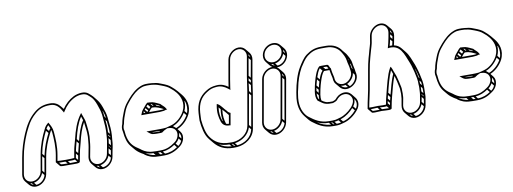

<svg xmlns="http://www.w3.org/2000/svg" viewBox="-68 -1166 4578 1712"><g transform="rotate(-10 2220.5 -310.0)"><path d="M861 -424C850 -459 836 -496 814 -522L785 -558C776 -569 760 -582 748 -592C716 -620 656 -611 615 -592C570 -569 535 -537 507 -495L486 -521C466 -546 436 -566 393 -565C329 -565 286 -545 247 -512C194 -467 159 -410 128 -337C102 -276 80 -208 66 -131L40 17C36 42 41 65 55 82L84 117C98 133 118 144 143 144C193 144 242 102 251 52L277 -96C291 -178 320 -246 351 -307C356 -316 359 -323 364 -330C366 -323 368 -315 369 -306C374 -244 378 -175 365 -100L354 -39C364 -26 375 -14 385 -1C391 7 421 5 473 5C522 5 563 9 566 -7L577 -67C584 -108 588 -116 602 -171C618 -239 636 -299 664 -347C667 -330 670 -289 673 -273L675 -249C677 -227 675 -200 672 -174L669 -144C667 -126 664 -112 661 -97L649 -33C645 -9 652 14 665 30L694 65C708 82 729 93 754 93C803 93 851 51 860 2L872 -62C873 -68 875 -76 877 -84C882 -106 884 -133 885 -154L888 -184C892 -240 886 -278 881 -327C878 -365 873 -394 861 -424ZM55 17 81 -131C94 -207 116 -272 142 -333C150 -352 157 -365 162 -375L170 -391C193 -438 220 -471 256 -502C292 -533 330 -550 391 -550C449 -552 477 -510 497 -474L503 -463L511 -475C539 -521 574 -555 620 -578C657 -596 711 -602 737 -580C749 -569 765 -557 773 -547C793 -523 806 -488 817 -453C828 -424 834 -396 837 -358C842 -300 848 -256 841 -188C840 -159 833 -124 828 -97L816 -33C809 8 769 42 728 42C687 42 657 8 664 -33L676 -97C679 -113 682 -128 684 -146L687 -176C690 -202 692 -230 690 -253L688 -277C686 -291 683 -337 679 -355C673 -380 664 -398 657 -420L653 -433L644 -421C602 -364 578 -292 558 -208C544 -154 539 -144 532 -102L523 -48C512 -47 486 -45 446 -45C406 -45 380 -47 371 -48L380 -100C394 -178 389 -248 384 -310C381 -346 366 -371 350 -399C332 -384 318 -371 308 -347C277 -286 248 -215 233 -131L207 17C200 59 159 93 117 93C75 93 48 59 55 17ZM847 -416C855 -395 860 -375 863 -350L852 -364C850 -384 848 -402 844 -419ZM866 -321C870 -279 875 -247 874 -205L859 -222C862 -265 859 -299 855 -335ZM873 -180 872 -173 856 -192 857 -200ZM870 -150C869 -136 867 -119 865 -103L848 -123C851 -138 853 -154 854 -169ZM861 -82C861 -81 860 -80 860 -79L843 -100C843 -101 844 -102 844 -103ZM856 -59 849 -16 832 -36 839 -79ZM845 5C837 43 799 76 760 78L742 56C779 49 814 20 827 -16ZM736 75C725 71 714 65 707 56C712 57 717 57 722 57ZM586 -169C575 -126 571 -112 565 -85L548 -105C554 -139 559 -150 569 -190ZM591 -189 574 -210C592 -286 613 -350 647 -401C651 -390 655 -378 659 -366C627 -317 608 -257 591 -189ZM561 -64 554 -25 537 -45 544 -84ZM544 -11C531 -10 509 -10 478 -10L462 -30C490 -30 513 -29 526 -33ZM457 -10C423 -10 402 -12 397 -13L382 -30H440ZM335 -308C307 -252 280 -188 265 -114L248 -134C262 -210 288 -274 316 -331ZM343 -324 324 -347C330 -359 336 -367 345 -376C351 -366 355 -356 359 -346C353 -340 348 -332 343 -324ZM261 -93 239 34 222 14 244 -113ZM235 55C226 95 189 127 149 129L131 107C169 100 204 71 217 34ZM126 126C114 122 104 116 97 107C102 108 106 108 111 108Z M1293 -417C1280 -418 1271 -420 1259 -420L1251 -421C1239 -414 1228 -400 1221 -391L1201 -367C1193 -357 1190 -351 1186 -340L1178 -320H1346C1354 -320 1362 -321 1368 -322C1384 -322 1393 -327 1405 -330L1414 -326L1410 -331L1411 -332L1407 -340C1397 -360 1376 -372 1362 -389C1342 -398 1320 -410 1297 -416C1293 -418 1293 -417 1293 -417ZM1142 27 1146 32C1173 51 1209 68 1258 68C1267 69 1273 69 1279 69H1321C1377 69 1421 48 1456 22C1478 8 1495 -11 1504 -35C1516 -68 1511 -96 1495 -116L1474 -142C1523 -162 1566 -204 1590 -250C1629 -330 1598 -398 1565 -438L1536 -473C1522 -489 1507 -504 1490 -518C1467 -540 1440 -551 1409 -563C1386 -572 1367 -581 1334 -583L1320 -585C1311 -586 1302 -587 1292 -587H1272C1254 -587 1235 -584 1216 -576C1168 -557 1131 -521 1098 -484L1075 -456C1055 -432 1041 -407 1029 -376C1016 -344 1004 -312 997 -272C988 -253 984 -228 991 -203C997 -144 1008 -101 1036 -67L1065 -32C1079 -15 1097 0 1118 13ZM1385 -339C1380 -338 1375 -336 1370 -336C1363 -335 1356 -335 1348 -335H1251L1261 -348C1266 -355 1276 -366 1282 -370H1283H1286C1329 -370 1355 -353 1385 -339ZM1246 -351 1236 -339 1216 -364 1225 -375ZM1256 -364 1236 -388C1240 -393 1245 -399 1250 -403L1270 -378C1265 -373 1260 -369 1256 -364ZM1488 -34C1481 -17 1470 -3 1455 7L1435 -18C1449 -28 1461 -42 1469 -58ZM1494 -53 1476 -75C1480 -86 1482 -97 1482 -107C1493 -93 1498 -75 1494 -53ZM1441 16C1410 37 1374 53 1327 54L1310 33C1355 29 1390 12 1421 -9ZM1306 54H1285L1268 34H1289ZM1242 52C1207 48 1178 35 1157 20L1156 19C1176 27 1199 32 1226 32ZM1585 -370C1594 -340 1596 -303 1582 -267L1563 -290C1577 -321 1581 -352 1578 -380ZM1439 -175C1486 -192 1528 -232 1554 -275L1574 -251C1551 -209 1509 -169 1464 -153C1457 -162 1446 -167 1439 -175ZM1232 18C1187 18 1153 3 1128 -15C1124 -18 1119 -22 1115 -25L1099 -36C1048 -67 1021 -106 1010 -172C1009 -186 1007 -195 1006 -209C999 -231 1004 -253 1012 -270C1019 -310 1030 -339 1043 -372C1054 -402 1067 -425 1086 -448L1109 -476C1141 -512 1175 -545 1219 -562C1236 -569 1253 -572 1269 -572H1289C1298 -572 1307 -572 1316 -571L1329 -569C1358 -566 1377 -558 1401 -549C1432 -537 1457 -527 1479 -506C1496 -493 1510 -479 1523 -463C1553 -426 1583 -363 1547 -290C1522 -243 1476 -199 1425 -185C1418 -183 1411 -181 1403 -179L1376 -172C1358 -170 1340 -169 1319 -169H1198L1216 -155C1228 -146 1238 -135 1263 -135C1270 -134 1276 -134 1280 -134H1321C1326 -134 1331 -135 1336 -136L1337 -138C1345 -143 1352 -148 1358 -152L1386 -165L1402 -164C1449 -163 1480 -124 1461 -74C1453 -53 1439 -37 1420 -25C1387 -1 1347 19 1295 19H1253C1248 19 1240 19 1232 18ZM1334 -153V-154H1336ZM1267 -150H1266C1257 -150 1252 -151 1246 -154H1313L1317 -149H1282C1279 -149 1274 -149 1267 -150ZM1317 -392C1329 -387 1339 -382 1351 -377L1357 -369C1347 -373 1335 -378 1326 -380ZM1205 -335 1201 -340C1203 -344 1205 -348 1206 -351L1218 -335ZM1276 -404C1279 -404 1283 -403 1285 -403L1300 -385H1291Z M1944 -215 1935 -227C1928 -234 1922 -240 1918 -245L1907 -259C1896 -270 1886 -287 1868 -297L1858 -302L1855 -288C1844 -225 1852 -182 1866 -140C1876 -113 1896 -94 1938 -94L1946 -93L1965 -202C1957 -206 1950 -209 1944 -215ZM2196 -673 2165 -497C2158 -455 2152 -403 2145 -362L2093 -64C2080 8 2013 53 1942 58C1933 59 1924 58 1913 58C1827 58 1780 26 1746 -19C1715 -57 1702 -124 1696 -185C1696 -209 1698 -224 1699 -252C1705 -337 1737 -387 1791 -421C1821 -441 1842 -449 1882 -452C1923 -456 1954 -439 1978 -421L2000 -404L2001 -420C2004 -445 2009 -474 2013 -497L2044 -673C2051 -714 2092 -749 2133 -749C2174 -749 2203 -714 2196 -673ZM2225 -635 2197 -480 2181 -500 2208 -655ZM2226 -659 2212 -676C2213 -681 2212 -685 2212 -690C2219 -681 2224 -671 2226 -659ZM2194 -459C2193 -452 2191 -444 2190 -436L2174 -456C2175 -464 2176 -472 2177 -479ZM2187 -415C2183 -391 2180 -367 2177 -345L2161 -365C2165 -388 2167 -411 2170 -435ZM2174 -324 2125 -47 2108 -67 2157 -344ZM2121 -26C2107 43 2044 87 1975 93L1957 71C2022 61 2084 19 2104 -47ZM1955 94H1945L1928 73H1937ZM1923 93C1875 90 1841 77 1814 56C1839 67 1870 73 1907 73ZM1885 -142 1880 -147C1868 -183 1862 -218 1868 -269L1884 -250C1877 -207 1879 -173 1885 -142ZM1947 -186 1934 -109C1933 -109 1928 -110 1926 -110H1925C1919 -110 1913 -112 1909 -114C1897 -152 1890 -190 1898 -244L1905 -235C1910 -229 1914 -224 1923 -215ZM2195 -737C2181 -754 2161 -764 2136 -764C2087 -764 2038 -722 2029 -673L1998 -497C1994 -477 1991 -455 1988 -434C1964 -452 1930 -470 1884 -466C1843 -463 1816 -454 1784 -433C1724 -395 1690 -339 1684 -250C1683 -223 1681 -205 1681 -181C1687 -118 1699 -51 1733 -9C1735 -7 1737 -3 1739 -1L1768 34C1804 77 1854 109 1939 109C1950 109 1960 109 1970 108C2046 102 2123 53 2137 -29L2189 -327C2196 -369 2202 -420 2209 -462L2240 -638C2244 -663 2238 -685 2224 -702Z M2338 -659C2334 -634 2340 -611 2354 -594L2383 -558C2389 -551 2396 -545 2404 -540C2403 -540 2403 -541 2402 -541C2352 -541 2304 -499 2295 -450L2227 -67C2223 -42 2229 -19 2243 -2L2272 33C2286 49 2306 60 2331 60C2381 60 2429 17 2438 -32L2506 -415C2510 -440 2503 -462 2490 -478L2461 -514C2456 -521 2450 -526 2442 -530H2445C2495 -530 2542 -571 2551 -621C2556 -647 2549 -670 2535 -687L2506 -722C2492 -739 2471 -749 2445 -749C2395 -749 2347 -710 2338 -659ZM2462 -450 2394 -67C2387 -26 2346 9 2305 9C2264 9 2235 -26 2242 -67L2310 -450C2317 -491 2358 -526 2399 -526C2440 -526 2469 -491 2462 -450ZM2490 -412 2427 -50 2410 -70 2474 -432ZM2492 -436 2477 -453C2478 -458 2478 -462 2478 -467C2485 -458 2490 -448 2492 -436ZM2423 -29C2415 10 2376 43 2337 45L2319 23C2357 16 2392 -14 2405 -50ZM2313 42C2302 38 2292 32 2285 23C2289 24 2294 24 2299 24ZM2536 -618C2527 -578 2491 -547 2451 -545L2433 -567C2471 -574 2505 -602 2518 -639ZM2537 -642 2523 -659C2524 -665 2524 -670 2524 -675C2531 -666 2536 -655 2537 -642ZM2427 -548C2415 -552 2405 -559 2397 -568C2402 -567 2407 -566 2413 -566ZM2507 -656C2500 -614 2460 -581 2418 -581C2375 -581 2345 -616 2353 -659C2360 -701 2401 -734 2443 -734C2486 -734 2515 -699 2507 -656Z M2904 14C2887 20 2869 23 2849 23H2819C2738 23 2690 -12 2645 -46C2636 -52 2629 -60 2622 -68C2587 -111 2571 -174 2586 -258L2590 -283C2592 -293 2595 -303 2597 -313C2609 -379 2632 -442 2659 -491C2681 -525 2704 -562 2732 -584C2769 -611 2800 -628 2861 -628H2906C2968 -628 3008 -601 3031 -566C3046 -542 3063 -512 3067 -480C3070 -453 3081 -427 3082 -403L3085 -383C3092 -337 3054 -297 3020 -286C2974 -271 2938 -300 2932 -334L2930 -355C2924 -381 2917 -409 2915 -437C2906 -447 2905 -457 2897 -470C2894 -472 2891 -473 2888 -475H2834C2829 -475 2822 -475 2817 -474C2790 -451 2777 -411 2766 -379C2758 -356 2753 -330 2747 -307L2738 -259C2733 -228 2735 -199 2746 -180C2747 -177 2748 -174 2751 -173C2766 -164 2779 -151 2797 -142C2799 -140 2804 -139 2807 -138L2818 -134C2826 -132 2838 -130 2846 -130H2880C2893 -135 2906 -138 2918 -148C2935 -170 2953 -184 2979 -189C3007 -194 3030 -185 3044 -168C3102 -98 2981 -8 2922 9L2931 21C2974 6 3013 -24 3041 -56L3061 -32C3033 1 2994 31 2951 44C2948 45 2943 46 2940 47L2921 24C2924 23 2928 22 2931 21C2928 17 2926 13 2922 9C2916 11 2911 12 2905 13ZM2845 -146H2844C2837 -146 2832 -146 2825 -148L2814 -152C2803 -156 2792 -163 2782 -171C2779 -186 2779 -205 2782 -224L2791 -271C2797 -294 2802 -319 2810 -341C2820 -371 2832 -407 2851 -425H2860H2900C2903 -400 2910 -375 2915 -351L2917 -330C2919 -318 2924 -305 2933 -295L2962 -260C3020 -189 3144 -265 3130 -352L3126 -372C3124 -398 3115 -424 3112 -449C3108 -485 3088 -516 3073 -541L3044 -576C3019 -614 2975 -643 2908 -643H2863C2799 -643 2763 -624 2724 -596C2691 -571 2668 -532 2646 -497C2611 -440 2589 -361 2575 -283L2571 -258C2555 -169 2573 -104 2610 -58L2639 -22C2646 -13 2655 -5 2664 2C2709 36 2761 73 2846 73H2876C2899 73 2920 68 2939 62C2994 50 3045 11 3077 -29C3111 -69 3108 -115 3085 -143L3056 -179C3039 -199 3012 -210 2979 -204C2948 -198 2927 -181 2908 -158C2902 -153 2894 -150 2880 -145H2848C2848 -145 2846 -146 2845 -146ZM2860 58H2851L2834 38H2843ZM2881 58 2864 37C2877 36 2890 33 2902 30L2921 53C2907 56 2895 58 2881 58ZM2830 57C2779 53 2741 36 2708 14C2737 28 2771 37 2813 37ZM3097 -443C3099 -427 3103 -412 3106 -398L3097 -409C3096 -424 3092 -439 3089 -453ZM3087 -480 3082 -486C3082 -489 3082 -492 3081 -495ZM3115 -346C3121 -303 3087 -265 3054 -252L3034 -276C3065 -290 3096 -324 3101 -363ZM3036 -248C3010 -244 2989 -254 2976 -269C2988 -266 3003 -266 3018 -270ZM2866 -440 2849 -460H2880L2889 -450C2890 -447 2891 -444 2893 -440ZM2838 -431C2820 -412 2808 -383 2800 -358L2782 -381C2791 -408 2802 -438 2818 -456ZM2794 -340C2788 -323 2784 -305 2780 -288L2762 -310C2766 -327 2771 -345 2776 -362ZM2775 -269C2773 -260 2772 -251 2770 -242L2754 -262C2756 -271 2756 -280 2758 -289ZM2767 -221C2765 -208 2764 -195 2765 -184C2752 -193 2750 -217 2751 -240ZM3072 -45 3052 -69C3068 -90 3074 -112 3073 -132C3091 -110 3094 -77 3072 -45ZM2931 21C2941 33 2949 41 2951 44C2949 42 2942 35 2931 21ZM2797 -142C2833 -98 2888 -32 2922 9C2898 -20 2858 -68 2797 -142ZM2765 -181Z M3476 -663 3468 -618C3463 -587 3454 -556 3446 -526C3562 -545 3583 -444 3616 -367L3627 -337C3636 -311 3652 -245 3656 -217C3659 -200 3661 -180 3660 -160C3663 -139 3660 -117 3659 -91C3659 -81 3657 -72 3656 -64L3645 0C3638 42 3596 76 3555 76C3514 76 3485 41 3492 0L3504 -64C3507 -78 3505 -95 3507 -107C3505 -122 3508 -148 3504 -165C3499 -190 3487 -244 3479 -269C3472 -288 3466 -301 3460 -319C3457 -329 3453 -341 3448 -350L3441 -360L3434 -348C3404 -297 3381 -195 3365 -133C3356 -102 3348 -64 3343 -34C3331 -33 3308 -33 3269 -35L3268 -36V-35C3228 -33 3201 -33 3191 -34L3200 -80C3206 -112 3217 -152 3223 -188L3254 -364C3260 -399 3268 -438 3277 -468C3281 -481 3284 -492 3286 -501C3291 -522 3301 -550 3306 -570L3313 -597L3324 -663C3331 -704 3373 -740 3414 -740C3455 -740 3483 -704 3476 -663ZM3505 -625C3504 -617 3502 -609 3501 -601L3484 -621C3485 -629 3487 -637 3488 -645ZM3506 -649 3492 -666C3493 -671 3493 -676 3493 -681C3500 -672 3504 -661 3506 -649ZM3497 -580C3495 -568 3492 -556 3489 -544C3482 -544 3474 -545 3466 -544C3471 -562 3476 -580 3480 -600ZM3656 -301C3663 -282 3672 -244 3679 -213L3671 -223C3668 -242 3660 -276 3653 -305ZM3686 -179C3688 -170 3689 -160 3689 -149L3675 -166C3675 -171 3674 -182 3673 -194ZM3689 -123C3691 -109 3690 -93 3689 -77L3674 -95C3675 -110 3676 -124 3676 -138ZM3688 -53C3688 -51 3687 -50 3687 -48L3671 -67C3671 -69 3672 -70 3672 -72ZM3684 -26 3677 17 3660 -3 3668 -46ZM3673 38C3664 77 3626 110 3587 112L3569 90C3607 83 3642 54 3655 17ZM3563 109C3552 105 3542 99 3535 90C3539 91 3544 91 3549 91ZM3393 -94C3390 -84 3387 -73 3385 -63L3368 -84C3370 -95 3372 -104 3375 -115ZM3398 -114 3381 -135C3395 -192 3416 -277 3440 -328C3445 -317 3449 -303 3453 -292C3431 -243 3412 -168 3398 -114ZM3381 -43C3379 -36 3378 -29 3377 -23L3360 -43C3361 -49 3362 -55 3364 -63ZM3364 2C3351 2 3330 1 3301 0L3285 -19C3311 -17 3334 -16 3347 -19ZM3280 1C3245 2 3223 2 3217 1L3202 -17C3216 -17 3237 -19 3263 -20ZM3262 -470C3253 -438 3245 -399 3239 -364L3208 -188C3202 -152 3191 -115 3185 -80L3175 -25C3185 -12 3196 0 3206 13C3213 21 3242 17 3295 15C3342 17 3384 23 3387 7L3389 -5C3394 -32 3401 -68 3409 -96C3422 -146 3440 -221 3461 -273C3471 -247 3483 -189 3489 -159C3492 -145 3490 -124 3492 -105C3490 -91 3491 -75 3489 -64L3478 0C3474 25 3479 48 3493 65L3522 100C3535 116 3556 127 3581 127C3631 127 3680 85 3689 35L3700 -29C3702 -38 3703 -48 3703 -58C3705 -100 3706 -150 3700 -186C3695 -215 3680 -281 3670 -309L3660 -339C3641 -383 3627 -431 3597 -467L3568 -503C3553 -522 3532 -537 3504 -542C3507 -555 3511 -569 3513 -583L3521 -628C3525 -653 3519 -675 3505 -692L3475 -728C3462 -744 3441 -755 3417 -755C3368 -755 3318 -712 3309 -663L3298 -597L3291 -572C3286 -553 3276 -524 3271 -501C3269 -493 3266 -483 3262 -470Z M4126 -417C4113 -418 4104 -420 4092 -420L4084 -421C4072 -414 4061 -400 4054 -391L4034 -367C4026 -357 4023 -351 4019 -340L4011 -320H4179C4187 -320 4195 -321 4201 -322C4217 -322 4226 -327 4238 -330L4247 -326L4243 -331L4244 -332L4240 -340C4230 -360 4209 -372 4195 -389C4175 -398 4153 -410 4130 -416C4126 -418 4126 -417 4126 -417ZM3975 27 3979 32C4006 51 4042 68 4091 68C4100 69 4106 69 4112 69H4154C4210 69 4254 48 4289 22C4311 8 4328 -11 4337 -35C4349 -68 4344 -96 4328 -116L4307 -142C4356 -162 4399 -204 4423 -250C4462 -330 4431 -398 4398 -438L4369 -473C4355 -489 4340 -504 4323 -518C4300 -540 4273 -551 4242 -563C4219 -572 4200 -581 4167 -583L4153 -585C4144 -586 4135 -587 4125 -587H4105C4087 -587 4068 -584 4049 -576C4001 -557 3964 -521 3931 -484L3908 -456C3888 -432 3874 -407 3862 -376C3849 -344 3837 -312 3830 -272C3821 -253 3817 -228 3824 -203C3830 -144 3841 -101 3869 -67L3898 -32C3912 -15 3930 0 3951 13ZM4218 -339C4213 -338 4208 -336 4203 -336C4196 -335 4189 -335 4181 -335H4084L4094 -348C4099 -355 4109 -366 4115 -370H4116H4119C4162 -370 4188 -353 4218 -339ZM4079 -351 4069 -339 4049 -364 4058 -375ZM4089 -364 4069 -388C4073 -393 4078 -399 4083 -403L4103 -378C4098 -373 4093 -369 4089 -364ZM4321 -34C4314 -17 4303 -3 4288 7L4268 -18C4282 -28 4294 -42 4302 -58ZM4327 -53 4309 -75C4313 -86 4315 -97 4315 -107C4326 -93 4331 -75 4327 -53ZM4274 16C4243 37 4207 53 4160 54L4143 33C4188 29 4223 12 4254 -9ZM4139 54H4118L4101 34H4122ZM4075 52C4040 48 4011 35 3990 20L3989 19C4009 27 4032 32 4059 32ZM4418 -370C4427 -340 4429 -303 4415 -267L4396 -290C4410 -321 4414 -352 4411 -380ZM4272 -175C4319 -192 4361 -232 4387 -275L4407 -251C4384 -209 4342 -169 4297 -153C4290 -162 4279 -167 4272 -175ZM4065 18C4020 18 3986 3 3961 -15C3957 -18 3952 -22 3948 -25L3932 -36C3881 -67 3854 -106 3843 -172C3842 -186 3840 -195 3839 -209C3832 -231 3837 -253 3845 -270C3852 -310 3863 -339 3876 -372C3887 -402 3900 -425 3919 -448L3942 -476C3974 -512 4008 -545 4052 -562C4069 -569 4086 -572 4102 -572H4122C4131 -572 4140 -572 4149 -571L4162 -569C4191 -566 4210 -558 4234 -549C4265 -537 4290 -527 4312 -506C4329 -493 4343 -479 4356 -463C4386 -426 4416 -363 4380 -290C4355 -243 4309 -199 4258 -185C4251 -183 4244 -181 4236 -179L4209 -172C4191 -170 4173 -169 4152 -169H4031L4049 -155C4061 -146 4071 -135 4096 -135C4103 -134 4109 -134 4113 -134H4154C4159 -134 4164 -135 4169 -136L4170 -138C4178 -143 4185 -148 4191 -152L4219 -165L4235 -164C4282 -163 4313 -124 4294 -74C4286 -53 4272 -37 4253 -25C4220 -1 4180 19 4128 19H4086C4081 19 4073 19 4065 18ZM4167 -153V-154H4169ZM4100 -150H4099C4090 -150 4085 -151 4079 -154H4146L4150 -149H4115C4112 -149 4107 -149 4100 -150ZM4150 -392C4162 -387 4172 -382 4184 -377L4190 -369C4180 -373 4168 -378 4159 -380ZM4038 -335 4034 -340C4036 -344 4038 -348 4039 -351L4051 -335ZM4109 -404C4112 -404 4116 -403 4118 -403L4133 -385H4124Z"/></g></svg>

Font: Blanket
Style: Ugh
Weight: 900
Foundry: Cannot Into Space Fonts
Version: Version 0.9